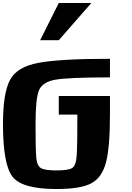

<svg xmlns="http://www.w3.org/2000/svg" viewBox="-20 -1270 884 1290"><path d="M0 -437.5Q0 -640.6 45.9 -730.5Q91.8 -820.3 237.3 -847.7Q382.8 -875 718.8 -875V-750Q437.5 -750 351.6 -734.4Q265.6 -718.8 242.2 -664.1Q218.8 -609.4 218.8 -437.5Q218.8 -265.6 223.6 -210.9Q228.5 -156.2 254.9 -140.6Q281.2 -125 359.4 -125Q437.5 -125 463.9 -140.6Q490.2 -156.2 495.1 -222.7Q500 -289.1 500 -500H375V-625H718.8V-500Q718.8 -281.2 692.4 -179.7Q666 -78.1 594.7 -39.1Q523.4 0 359.4 0Q128.9 0 64.5 -82Q0 -164.1 0 -437.5ZM375 -1000H250L375 -1250H593.8Z"/></svg>

Font: CraftyPE
Style: Regular
Weight: 400
Designer: Erek Butcher
Foundry: Haunted Coop
Version: Version 0.018;April 4, 2024;FontCreator 15.0.0.2962 64-bit